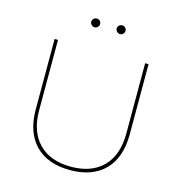

<svg xmlns="http://www.w3.org/2000/svg" viewBox="-124 -984 1023 1094"><g transform="rotate(15 387.0 -437.0)"><path d="M387.2 0Q255.4 0 182.6 -74Q109.9 -147.9 109.9 -284.2V-699.2H129.9V-284.2Q129.9 -158.2 197.5 -89.1Q265.1 -20 387.2 -20Q509.3 -20 576.7 -89.1Q644 -158.2 644 -284.2V-699.2H664.1V-284.2Q664.1 -147.9 591.6 -74Q519 0 387.2 0ZM338.4 -848.1Q338.4 -838.4 330.8 -830.3Q323.2 -822.3 312 -822.3Q302.2 -822.3 294.2 -830.1Q286.1 -837.9 286.1 -848.1Q286.1 -859.4 294.2 -866.7Q302.2 -874 312 -874Q323.2 -874 330.8 -866.5Q338.4 -858.9 338.4 -848.1ZM488.3 -848.1Q488.3 -838.4 480.7 -830.3Q473.1 -822.3 461.9 -822.3Q452.1 -822.3 444.1 -830.1Q436 -837.9 436 -848.1Q436 -859.4 444.1 -866.7Q452.1 -874 461.9 -874Q473.1 -874 480.7 -866.5Q488.3 -858.9 488.3 -848.1Z"/></g></svg>

Font: Montserrat
Style: Thin
Weight: 250
Designer: Julieta Ulanovsky
Foundry: Julieta Ulanovsky
Version: Version 1.000;PS 002.000;hotconv 1.0.70;makeotf.lib2.5.58329